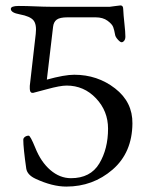

<svg xmlns="http://www.w3.org/2000/svg" viewBox="-20 -675 608 709"><path d="M254 -399Q340 -399 405 -348.5Q470 -298 469 -219Q468 -111 395.5 -48.5Q323 14 225 14Q173 14 111 -15Q81 -29 77 -52Q66 -129 66 -159Q66 -165 72 -169.5Q78 -174 86 -174Q92 -174 110 -130Q131 -77 166 -47Q201 -17 242 -17Q314 -17 346.5 -71Q379 -125 379 -200Q379 -265 334.5 -312Q290 -359 226 -359Q202 -359 153 -345.5Q104 -332 102 -332Q99 -332 97 -332.5Q95 -333 93.5 -335Q92 -337 91.5 -338Q91 -339 90.5 -342.5Q90 -346 90 -347Q90 -348 90 -352.5Q90 -357 90 -358L112 -550Q116 -585 103.5 -600Q91 -615 53 -622Q20 -628 20 -642Q20 -653 49 -653Q77 -653 110.5 -651.5Q144 -650 166 -650H386Q387 -650 404.5 -652.5Q422 -655 425 -655Q435 -655 435 -641Q436 -619 439.5 -587.5Q443 -556 443 -540Q443 -530 438.5 -524.5Q434 -519 429 -519Q424 -519 415 -529Q406 -539 405 -547Q402 -564 398 -575Q394 -586 377 -598.5Q360 -611 333 -611H229Q201 -611 189.5 -602.5Q178 -594 176 -576L153 -381Q218 -399 254 -399Z"/></svg>

Font: EB Garamond SC 12
Style: Regular
Weight: 400
Version: Version 0.016 ; ttfautohint (v0.97) -l 8 -r 50 -G 200 -x 0 -